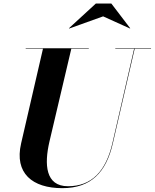

<svg xmlns="http://www.w3.org/2000/svg" viewBox="-20 -1014 846 1050"><path d="M544 -924.5 691 -858 692 -859.5 589 -994.5H504L357 -859.5L358.5 -858ZM120.5 -750V-747.5H215L95.5 -230C57.5 -66 157.5 15 320.5 15C478.5 15 561 -73 597 -230L716.5 -747.5H806V-750H610.5V-747.5H713.5L594.5 -230C559 -77 480.5 4.5 352 4.5C228 4.5 221.5 -115 250.5 -240L370 -747.5H465.5V-750Z"/></svg>

Font: Bodoni* 72pt
Style: Bold Italic
Weight: 700
Italic angle: -13°
Version: Version 2.3